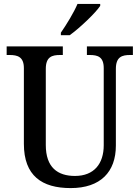

<svg xmlns="http://www.w3.org/2000/svg" viewBox="-20 -951 714 981"><path d="M291 -784V-771H336C389 -809 469 -886 492 -921V-931H376C357 -886 320 -826 291 -784ZM341 10C494 10 572 -73 572 -207V-599C572 -661 604 -670 645 -670H659V-714H424V-670H438C479 -670 510 -661 510 -603V-209C510 -115 461 -52 363 -52C275 -52 214 -95 214 -210V-599C214 -661 246 -670 287 -670H301V-714H14V-670H29C69 -670 102 -661 102 -603V-216C102 -53 194 10 341 10Z"/></svg>

Font: Noto Serif Myanmar SemiCondensed Medium
Style: Regular
Weight: 500
Width: 4
Designer: Ben Mitchell and the Monotype Design Team
Foundry: Monotype Imaging Inc.
Version: Version 2.106